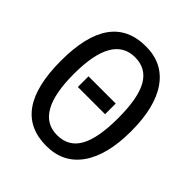

<svg xmlns="http://www.w3.org/2000/svg" viewBox="-200 -858 1001 1001"><g transform="rotate(45 300.0 -357.5)"><path d="M300.8 9.8Q41 9.8 41 -358.9Q41 -725.1 301.8 -725.1Q426.8 -725.1 493.4 -629.6Q560.1 -534.2 560.1 -357.9Q560.1 -181.6 492.7 -85.9Q425.3 9.8 300.8 9.8ZM300.8 -69.8Q385.3 -69.8 424.6 -140.6Q463.9 -211.4 463.9 -357.9Q463.9 -505.9 424.1 -575.4Q384.3 -645 301.8 -645Q137.2 -645 137.2 -357.9Q137.2 -69.8 300.8 -69.8ZM200.2 -402.8H400.9V-324.2H200.2Z"/></g></svg>

Font: Droid Sans Mono
Style: Regular
Weight: 400
Monospace: yes
Foundry: Ascender Corporation
Version: Version 1.00 build 112